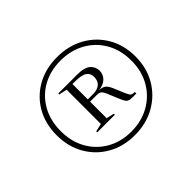

<svg xmlns="http://www.w3.org/2000/svg" viewBox="-100 -883 743 743"><g transform="rotate(-45 272.0 -511.5)"><path d="M271 -725Q334 -725 383 -697.8Q432 -670.5 460 -622.5Q488 -574.5 488 -512Q488 -450 460 -401.8Q432 -353.5 383 -325.8Q334 -298 271 -298Q208.5 -298 160 -325.8Q111.5 -353.5 84 -401.8Q56.5 -450 56.5 -512Q56.5 -574.5 84 -622.5Q111.5 -670.5 160 -697.8Q208.5 -725 271 -725ZM271 -706Q215 -706 171.5 -681.5Q128 -657 103.5 -613.2Q79 -569.5 79 -512Q79 -455 103.5 -411.2Q128 -367.5 171.5 -342.5Q215 -317.5 271 -317.5Q327.5 -317.5 371.5 -342.5Q415.5 -367.5 440.5 -411.2Q465.5 -455 465.5 -512Q465.5 -569.5 440.5 -613.2Q415.5 -657 371.5 -681.5Q327.5 -706 271 -706ZM208.5 -609.5 175.5 -616.5V-622H278.5Q318.5 -622 334.8 -607.2Q351 -592.5 351 -571Q351 -551 336.8 -536.8Q322.5 -522.5 296 -519.5Q314.5 -518.5 323.8 -510.8Q333 -503 341 -483.5L360 -438.5Q366.5 -423.5 371.8 -420Q377 -416.5 389 -416.5V-408.5Q366.5 -407.5 355.8 -409Q345 -410.5 339.5 -418Q334 -425.5 327.5 -441.5L309 -486Q302 -503 295.2 -507.8Q288.5 -512.5 276.5 -512.5H240V-422L272 -414.5V-409H175.5V-414.5L208.5 -422ZM253.5 -609H240V-525H269.5Q292 -525 305.5 -536Q319 -547 319 -569.5Q319 -589 304.2 -599Q289.5 -609 253.5 -609Z"/></g></svg>

Font: Newsreader 72pt Light
Style: Regular
Weight: 300
Designer: Hugues Gentile
Foundry: Production Type
Version: Version 1.003; ttfautohint (v1.8.3)